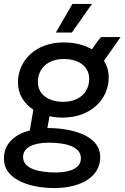

<svg xmlns="http://www.w3.org/2000/svg" viewBox="-33 -744 631 973"><path d="M285 -148C427 -148 518 -241 518 -352C518 -384 509 -412 494 -436L578 -556H479C467 -543 448 -517 433 -494C394 -517 344 -529 290 -529C146 -529 58 -436 58 -326C58 -266 89 -219 136 -188L118 -83C41 -63 -14 -15 -13 60C-13 175 137 210 246 209C375 208 476 153 475 51C474 -63 319 -95 212 -95H207L218 -155C239 -150 262 -148 285 -148ZM249 130C163 130 84 111 84 52C84 3 135 -20 213 -21C291 -21 377 -5 377 58C377 106 327 130 249 130ZM288 -228C210 -228 159 -267 159 -328C159 -401 214 -445 290 -445C368 -445 419 -406 419 -345C419 -273 365 -228 288 -228ZM331 -579 433 -724H334L250 -579Z"/></svg>

Font: Fixel Display 20240404 Medium
Style: Italic
Weight: 500
Italic angle: -10°
Designer: AlfaBravo + MacPaw
Foundry: Kyrylo Tkachov, Marchela Mozhyna, Serhii Makarenko, Maria Weinstein, Zakhar Kryvoshyya
Version: Version 1.211;Glyphs 3.2 (3225)